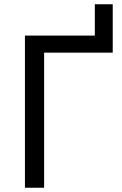

<svg xmlns="http://www.w3.org/2000/svg" viewBox="-20 -881 572 901"><path d="M509 -861V-634H187V0H97V-714H425V-861Z"/></svg>

Font: Noto IKEA Arabic
Style: Regular
Weight: 400
Designer: Monotype Design Team
Foundry: Monotype Imaging Inc.
Version: Version 1.200